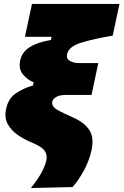

<svg xmlns="http://www.w3.org/2000/svg" viewBox="-20 -753 624 970"><path d="M136 197Q172 152.5 190.5 117.2Q209 82 214 57.5Q220 30 205.5 8.8Q191 -12.5 139 -33.5Q105.5 -47.5 72.2 -69.5Q39 -91.5 20 -124.5Q1 -157.5 11 -203.5Q22.5 -257 61.8 -282.8Q101 -308.5 146.5 -321L150 -337Q118 -350 95.5 -377.5Q73 -405 82 -447.5Q90.5 -489.5 130.2 -514.8Q170 -540 237.5 -551L240.5 -567H106L141.5 -733H583.5L549.5 -573Q454 -557 391.5 -537.8Q329 -518.5 319.5 -482Q313 -457.5 332.2 -446Q351.5 -434.5 376.5 -434.5H476.5L442.5 -273.5H317Q280.5 -273.5 263.8 -263Q247 -252.5 244.5 -241.5Q241.5 -226.5 249.2 -215.2Q257 -204 281.2 -191.5Q305.5 -179 351 -158.5Q407.5 -133.5 431.8 -95.2Q456 -57 442.5 5.5Q431 58.5 404 108.2Q377 158 346.5 192Z"/></svg>

Font: Commissioner Black
Style: Italic
Weight: 900
Italic angle: -12°
Designer: Kostas Bartsokas
Foundry: Kostas Bartsokas
Version: Version 1.000; ttfautohint (v1.8.3)